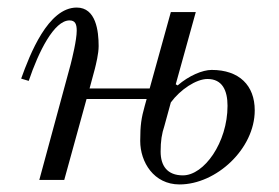

<svg xmlns="http://www.w3.org/2000/svg" viewBox="-20 -476 738 508"><path d="M405 -75C405 -103 408 -122 415 -143L432 -205C457 -239 499 -267 529 -267C568 -267 582 -237 582 -196C582 -99 520 -12 464 -12C422 -12 405 -38 405 -75ZM36 -268 56 -262C82 -339 123 -422 164 -422C179 -422 183 -412 183 -395C183 -370 171 -322 167 -306L84 0H150L209 -214H368L363 -196C354 -164 351 -145 351 -103C351 -47 387 12 455 12C552 12 654 -82 654 -184C654 -250 613 -291 540 -291C516 -291 480 -276 450 -250L445 -253L498 -444H432L376 -242H217L231 -294C234 -306 241 -334 241 -354C241 -394 234 -456 183 -456C107 -456 59 -332 36 -268Z"/></svg>

Font: Old Standard
Style: Italic
Weight: 400
Italic angle: -15.2°
Designer: Alexey Kryukov <alexios@thessalonica.org.ru>
Version: Version 2.0